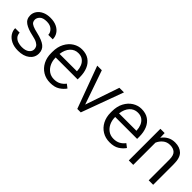

<svg xmlns="http://www.w3.org/2000/svg" viewBox="156 -1399 2269 2269"><g transform="rotate(45 1290.5 -264.0)"><path d="M384.8 -137.7Q384.8 -158.2 375 -177Q365.2 -195.8 337.2 -211.7Q309.1 -227.5 253.4 -238.8Q165 -257.3 115.5 -290.8Q65.9 -324.2 65.9 -389.2Q65.9 -429.7 89.4 -463.6Q112.8 -497.6 155.8 -517.8Q198.7 -538.1 256.8 -538.1Q319.3 -538.1 363.5 -516.6Q407.7 -495.1 431.4 -458.5Q455.1 -421.9 455.1 -376.5H380.4Q380.4 -413.6 348.4 -444.8Q316.4 -476.1 256.8 -476.1Q194.8 -476.1 167.7 -449.2Q140.6 -422.4 140.6 -391.1Q140.6 -369.6 150.6 -353.5Q160.6 -337.4 189 -324.5Q217.3 -311.5 272 -299.3Q368.7 -276.9 413.8 -241.5Q459 -206.1 459 -142.6Q459 -75.2 404.5 -32.7Q350.1 9.8 259.8 9.8Q191.4 9.8 144 -13.9Q96.7 -37.6 72.3 -75.4Q47.9 -113.3 47.9 -155.8H122.6Q125 -116.2 146.2 -93.8Q167.5 -71.3 198.2 -62Q229 -52.7 259.8 -52.7Q320.8 -52.7 352.8 -77.9Q384.8 -103 384.8 -137.7Z M796.4 9.8Q725.1 9.8 671.1 -23.4Q617.2 -56.6 586.9 -114.7Q556.6 -172.9 556.6 -247.6V-268.1Q556.6 -352.1 588.9 -412.6Q621.1 -473.1 673.3 -505.6Q725.6 -538.1 785.2 -538.1Q856.4 -538.1 903.8 -505.6Q951.2 -473.1 974.6 -416.5Q998 -359.9 998 -287.6V-249.5H631.3V-247.6Q631.3 -193.8 652.1 -149.4Q672.9 -105 710.4 -78.6Q748 -52.2 799.8 -52.2Q847.2 -52.2 881.8 -70.6Q916.5 -88.9 943.4 -124L989.3 -88.4Q963.4 -49.8 917.2 -20Q871.1 9.8 796.4 9.8ZM785.2 -476.1Q724.6 -476.1 684.1 -432.1Q643.6 -388.2 633.8 -311.5H923.8V-318.4Q922.4 -357.9 907.7 -394Q893.1 -430.2 863 -453.1Q833 -476.1 785.2 -476.1Z M1123.5 -528.3 1271.5 -102.1 1417 -528.3H1493.7L1299.8 0H1241.7L1046.9 -528.3Z M1790.5 9.8Q1719.2 9.8 1665.3 -23.4Q1611.3 -56.6 1581.1 -114.7Q1550.8 -172.9 1550.8 -247.6V-268.1Q1550.8 -352.1 1583 -412.6Q1615.2 -473.1 1667.5 -505.6Q1719.7 -538.1 1779.3 -538.1Q1850.6 -538.1 1897.9 -505.6Q1945.3 -473.1 1968.8 -416.5Q1992.2 -359.9 1992.2 -287.6V-249.5H1625.5V-247.6Q1625.5 -193.8 1646.2 -149.4Q1667 -105 1704.6 -78.6Q1742.2 -52.2 1793.9 -52.2Q1841.3 -52.2 1876 -70.6Q1910.6 -88.9 1937.5 -124L1983.4 -88.4Q1957.5 -49.8 1911.4 -20Q1865.2 9.8 1790.5 9.8ZM1779.3 -476.1Q1718.8 -476.1 1678.2 -432.1Q1637.7 -388.2 1627.9 -311.5H1918V-318.4Q1916.5 -357.9 1901.9 -394Q1887.2 -430.2 1857.2 -453.1Q1827.1 -476.1 1779.3 -476.1Z M2319.8 -474.6Q2267.6 -474.6 2231.2 -444.3Q2194.8 -414.1 2176.8 -371.1V0H2102.5V-528.3H2173.3L2175.8 -451.7Q2203.6 -491.7 2245.6 -514.9Q2287.6 -538.1 2340.3 -538.1Q2418.9 -538.1 2464.4 -493.9Q2509.8 -449.7 2509.8 -345.2V0H2435.1V-345.7Q2435.1 -417.5 2404.5 -446Q2374 -474.6 2319.8 -474.6Z"/></g></svg>

Font: Vazirmatn UI Light
Style: Regular
Weight: 300
Designer: Saber Rastikerdar
Foundry: Saber Rastikerdar
Version: Version 33.003